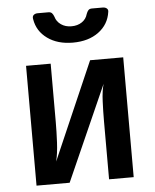

<svg xmlns="http://www.w3.org/2000/svg" viewBox="-55 -831 709 878"><g transform="rotate(-5 300.0 -392.5)"><path d="M77 0V-550H190V-284Q190 -239 187.5 -188.5Q185 -138 176 -102L371 -550H523V0H410V-267Q410 -311 412 -358Q414 -405 423 -437L229 0ZM300 -637Q230 -637 183.5 -670.5Q137 -704 128 -759Q125 -772 132 -778.5Q139 -785 151 -785H200Q211 -785 216.5 -779Q222 -773 226 -762Q232 -740 252 -726Q272 -712 300 -712Q328 -712 348 -725.5Q368 -739 374 -762Q378 -773 383.5 -779Q389 -785 400 -785H449Q461 -785 468 -779Q475 -773 473 -763Q465 -706 418.5 -671.5Q372 -637 300 -637Z"/></g></svg>

Font: Pitagon Sans Mono
Style: Bold
Weight: 700
Monospace: yes
Designer: Travis Tran
Foundry: Pitagon
Version: Version 1.001; ttfautohint (v1.8.4.7-5d5b);gftools[0.9.26]